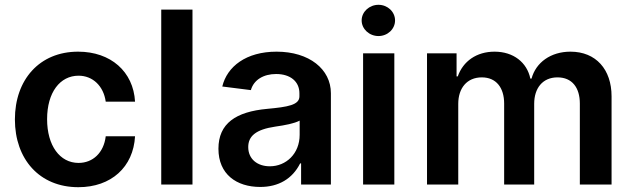

<svg xmlns="http://www.w3.org/2000/svg" viewBox="-20 -768 2631 799"><path d="M306 11C443 11 535 -73 542 -201H420C412 -132 366 -90 307 -90C229 -90 176 -162 176 -272C176 -384 230 -453 307 -453C366 -453 411 -410 420 -345H542C535 -470 441 -553 305 -553C144 -553 42 -436 42 -271C42 -106 144 11 306 11Z M781 -728H651V0H781Z M1063 10C1139 10 1197 -24 1229 -88H1233V0H1357V-380C1357 -480 1267 -553 1131 -553C1004 -553 925 -491 905 -408L1024 -393C1036 -436 1077 -460 1129 -460C1188 -460 1226 -429 1226 -380V-367C1226 -331 1178 -323 1092 -315C961 -303 889 -254 889 -149C889 -43 964 10 1063 10ZM1013 -156C1013 -201 1044 -229 1125 -241C1167 -247 1204 -254 1227 -266V-207C1227 -128 1170 -76 1103 -76C1051 -76 1013 -106 1013 -156Z M1491 0H1621V-546H1491ZM1485 -683C1485 -647 1517 -618 1555 -618C1593 -618 1624 -647 1624 -683C1624 -719 1593 -748 1555 -748C1517 -748 1485 -719 1485 -683Z M1757 0H1887V-336C1887 -401 1923 -446 1985 -446C2045 -446 2078 -403 2078 -337V0H2203V-336C2203 -401 2238 -446 2300 -446C2361 -446 2393 -403 2393 -337V0H2525V-367C2525 -479 2460 -553 2354 -553C2272 -553 2210 -508 2192 -441H2187C2173 -508 2117 -553 2038 -553C1963 -553 1907 -513 1885 -450H1880V-546H1757Z"/></svg>

Font: Wafeq Semi Bold
Style: Regular
Weight: 600
Designer: Rasmus Andersson & Azza Alameddine
Foundry: Google & TypeTogether
Version: Version 3.000;January 28, 2025;FontCreator 15.0.0.3014 64-bi